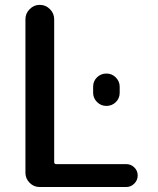

<svg xmlns="http://www.w3.org/2000/svg" viewBox="-20 -750 634 770"><path d="M138.7 0Q115.2 0 98.6 -17.1Q82 -34.2 82 -56.6V-672.9Q82 -696.3 99.1 -713.4Q116.2 -730.5 138.7 -730.5H139.6Q163.1 -730.5 180.2 -713.4Q197.3 -696.3 197.3 -672.9V-100.6Q197.3 -91.8 205.1 -91.8H486.3Q504.9 -91.8 518.6 -78.6Q532.2 -65.4 532.2 -46.4Q532.2 -27.3 518.6 -13.7Q504.9 0 486.3 0ZM353.5 -402.3Q353.5 -424.8 369.1 -439.9Q384.8 -455.1 406.7 -455.1Q428.7 -455.1 444.3 -439.5Q460 -423.8 460 -402.3V-377.9Q460 -355.5 444.3 -340.3Q428.7 -325.2 406.7 -325.2Q384.8 -325.2 369.1 -340.8Q353.5 -356.4 353.5 -377.9Z"/></svg>

Font: Rounded Mgen+ 2p medium
Style: Regular
Weight: 500
Designer: [Source Han Sans]
Ryoko NISHIZUKA  (kana & ideographs); Paul D. Hunt (Latin, Greek & Cyrillic); Wenlong ZHANG  (bopomofo
Version: Version 1.059.20150602